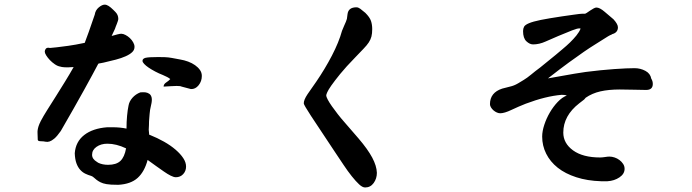

<svg xmlns="http://www.w3.org/2000/svg" viewBox="-20 -702 3040 844"><path d="M797.9 30.3Q797.9 49.8 785.2 63.5Q772.5 77.1 752.9 77.1Q744.1 77.1 730.5 70.3Q716.8 63.5 700.7 52.2Q684.6 41 666 27.8Q647.5 14.6 628.9 1Q615.2 52.7 585 80.1Q554.7 107.4 500 110.4Q463.9 110.4 448.2 107.4Q431.6 104.5 421.4 99.1Q411.1 93.8 404.3 88.4Q397.5 83 392.1 78.1Q386.7 73.2 380.9 71.3Q367.2 67.4 355 61.5Q342.8 55.7 332.5 44.4Q322.3 33.2 315.9 15.6Q309.6 -2 308.6 -28.3Q312.5 -79.1 350.1 -108.4Q387.7 -137.7 451.2 -142.6H476.6Q506.8 -142.6 536.1 -136.7Q536.1 -167 538.6 -192.9Q541 -218.8 544.9 -237.3Q547.9 -255.9 562 -272Q576.2 -288.1 596.7 -295.9Q597.7 -295.9 605 -296.4Q612.3 -296.9 620.1 -295.9Q627.9 -294.9 635.7 -290Q643.6 -285.2 646.5 -273.4Q649.4 -260.7 644 -239.3Q638.7 -217.8 637.7 -201.2Q637.7 -195.3 636.2 -182.6Q634.8 -169.9 634.8 -152.3L633.8 -131.8Q634.8 -115.2 635.7 -111.3Q636.7 -107.4 637.2 -108.4Q637.7 -109.4 637.7 -111.3Q637.7 -113.3 637.7 -109.4Q671.9 -95.7 701.2 -79.1Q730.5 -62.5 752 -43.9Q773.4 -25.4 785.6 -6.8Q797.9 11.7 797.9 30.3ZM435.5 -426.8Q428.7 -424.8 422.9 -424.3Q417 -423.8 412.1 -421.9Q389.6 -378.9 349.1 -305.7Q308.6 -232.4 247.1 -126Q230.5 -102.5 218.8 -92.8Q207 -83 197.8 -80.1Q188.5 -77.1 179.7 -79.1Q170.9 -81.1 160.2 -81.1Q146.5 -81.1 146 -87.4Q145.5 -93.8 145.5 -101.6Q145.5 -109.4 145 -116.2Q144.5 -123 145.5 -130.4Q146.5 -137.7 149.4 -147Q152.3 -156.2 159.2 -169.9Q169.9 -190.4 187.5 -218.3Q205.1 -246.1 225.1 -277.8Q245.1 -309.6 265.6 -342.8Q286.1 -376 303.7 -407.2Q277.3 -405.3 263.7 -406.2Q250 -407.2 245.1 -409.2Q233.4 -411.1 221.2 -419.4Q209 -427.7 199.2 -438Q189.5 -448.2 183.1 -458.5Q176.8 -468.8 176.8 -474.6Q176.8 -481.4 180.7 -486.8Q184.6 -492.2 192.4 -492.2Q194.3 -492.2 195.8 -491.7Q197.3 -491.2 200.2 -491.2L229.5 -494.1Q247.1 -496.1 279.3 -500.5Q311.5 -504.9 352.5 -513.7L370.1 -561.5L396.5 -637.7Q399.4 -657.2 414.1 -669.4Q428.7 -681.6 440.4 -681.6Q448.2 -681.6 457.5 -675.8Q466.8 -669.9 477.5 -659.2L487.3 -649.4Q500 -636.7 500 -619.1Q500 -615.2 498 -609.4Q496.1 -603.5 493.7 -597.2Q491.2 -590.8 488.8 -585Q486.3 -579.1 485.4 -575.2L470.7 -543.9Q484.4 -547.9 496.1 -550.8Q507.8 -553.7 512.7 -553.7Q521.5 -553.7 531.7 -548.3Q542 -543 550.8 -534.7Q559.6 -526.4 565.4 -516.1Q571.3 -505.9 571.3 -496.1Q571.3 -482.4 561 -472.7Q550.8 -462.9 532.2 -454.6Q513.7 -446.3 489.3 -439.9Q464.8 -433.6 435.5 -426.8ZM867.2 -368.2Q867.2 -344.7 853 -327.1Q838.9 -309.6 819.3 -310.5L778.3 -321.3Q773.4 -324.2 756.8 -324.2Q746.1 -324.2 732.4 -323.2Q718.8 -322.3 699.2 -321.3Q699.2 -332 710.4 -339.4Q721.7 -346.7 728.5 -354.5Q717.8 -363.3 696.3 -372.1Q678.7 -378.9 662.1 -387.7Q645.5 -396.5 633.3 -404.8Q621.1 -413.1 613.8 -420.9Q606.4 -428.7 606.4 -434.6Q606.4 -444.3 619.6 -447.8Q632.8 -451.2 675.8 -451.2Q689.5 -451.2 704.6 -450.7Q719.7 -450.2 735.4 -447.3L772.5 -440.4Q790 -437.5 807.1 -431.2Q824.2 -424.8 837.4 -415.5Q850.6 -406.2 858.9 -394.5Q867.2 -382.8 867.2 -368.2ZM534.2 -49.8Q491.2 -70.3 452.1 -70.3Q423.8 -70.3 404.3 -56.6Q384.8 -43 384.8 -21.5Q384.8 -2.9 406.2 9.8L412.1 13.7Q430.7 22.5 455.1 22.5Q491.2 22.5 509.3 5.4Q527.3 -11.7 534.2 -49.8Z M1636.7 57.6Q1636.7 83 1622.6 102.5Q1608.4 122.1 1585 122.1Q1573.2 122.1 1558.6 108.4Q1543.9 94.7 1526.4 72.8Q1508.8 50.8 1489.7 22Q1470.7 -6.8 1450.2 -37.1Q1378.9 -143.6 1347.2 -192.4Q1315.4 -241.2 1315.4 -247.1Q1314.5 -261.7 1332 -288.1Q1349.6 -314.5 1370.1 -342.8Q1408.2 -398.4 1439 -457.5Q1469.7 -516.6 1483.4 -566.4L1493.2 -589.8Q1497.1 -598.6 1500.5 -606.4Q1503.9 -614.3 1504.9 -619.1L1507.8 -640.6Q1511.7 -669.9 1546.9 -669.9Q1554.7 -669.9 1563.5 -663.6Q1572.3 -657.2 1585.9 -645.5Q1605.5 -626 1610.8 -609.9Q1616.2 -593.8 1616.2 -574.2Q1616.2 -554.7 1612.8 -541.5Q1609.4 -528.3 1601.1 -515.6Q1592.8 -502.9 1578.1 -487.8Q1563.5 -472.7 1542 -450.2Q1500 -407.2 1475.1 -376.5Q1450.2 -345.7 1436.5 -326.2Q1422.9 -306.6 1418.5 -296.4Q1414.1 -286.1 1414.1 -283.2Q1414.1 -276.4 1420.9 -263.7Q1427.7 -251 1439 -234.9Q1450.2 -218.8 1464.4 -200.7Q1478.5 -182.6 1493.2 -166L1555.7 -93.8Q1596.7 -45.9 1616.2 -9.3Q1635.7 27.3 1636.7 57.6Z M2842.8 -356.4Q2849.6 -345.7 2849.6 -333Q2849.6 -306.6 2820.3 -306.6Q2800.8 -306.6 2768.1 -307.6Q2735.4 -308.6 2704.1 -308.6Q2655.3 -308.6 2619.1 -300.3Q2583 -292 2554.7 -272.5L2547.9 -264.6L2526.4 -248Q2456.1 -193.4 2456.1 -119.1Q2456.1 -72.3 2499 -41Q2542 -9.8 2618.2 -9.8Q2627 -9.8 2639.2 -11.7Q2651.4 -13.7 2659.2 -13.7Q2669.9 -13.7 2681.6 -9.8Q2693.4 -5.9 2703.1 1.5Q2712.9 8.8 2719.2 18.6Q2725.6 28.3 2725.6 40Q2725.6 62.5 2703.1 77.6Q2680.7 92.8 2650.4 94.7H2622.1Q2561.5 92.8 2513.2 77.1Q2464.8 61.5 2431.6 35.2Q2398.4 8.8 2380.9 -26.4Q2363.3 -61.5 2363.3 -101.6Q2363.3 -125 2372.6 -153.3Q2381.8 -181.6 2397 -207.5Q2412.1 -233.4 2431.6 -253.9Q2451.2 -274.4 2471.7 -282.2Q2463.9 -285.2 2449.2 -285.2Q2378.9 -279.3 2291 -246.1Q2258.8 -233.4 2228 -218.8Q2197.3 -204.1 2178.7 -204.1Q2171.9 -204.1 2164.1 -207.5Q2156.2 -210.9 2149.4 -216.8Q2142.6 -222.7 2138.2 -230Q2133.8 -237.3 2133.8 -244.1Q2133.8 -294.9 2187.5 -312.5L2221.7 -321.3Q2230.5 -323.2 2239.3 -326.7Q2248 -330.1 2257.8 -335.9L2282.2 -350.6Q2296.9 -359.4 2314.5 -374Q2332 -388.7 2354.5 -405.3L2422.9 -460.9Q2436.5 -472.7 2453.1 -486.3Q2469.7 -500 2485.4 -515.1Q2501 -530.3 2513.7 -545.9Q2526.4 -561.5 2532.2 -576.2Q2531.2 -577.1 2527.3 -577.1Q2519.5 -578.1 2494.6 -568.4Q2469.7 -558.6 2434.6 -543.9Q2406.2 -532.2 2378.4 -519.5Q2350.6 -506.8 2323.2 -506.8Q2308.6 -506.8 2293.9 -520.5Q2279.3 -534.2 2279.3 -565.4Q2279.3 -576.2 2283.7 -584.5Q2288.1 -592.8 2305.7 -600.1Q2323.2 -607.4 2356.9 -614.3Q2390.6 -621.1 2449.2 -629.9Q2483.4 -634.8 2500.5 -637.2Q2517.6 -639.6 2525.9 -640.6Q2534.2 -641.6 2538.6 -641.6Q2543 -641.6 2550.8 -641.6Q2553.7 -641.6 2560.1 -646Q2566.4 -650.4 2573.7 -655.3Q2581.1 -660.2 2588.9 -664.6Q2596.7 -668.9 2601.6 -668.9Q2616.2 -668.9 2637.7 -650.4L2676.8 -617.2Q2696.3 -595.7 2696.3 -582Q2696.3 -558.6 2670.9 -551.8L2668 -549.8Q2662.1 -547.9 2652.3 -542Q2642.6 -536.1 2628.9 -527.3Q2612.3 -516.6 2593.3 -504.9Q2574.2 -493.2 2546.4 -474.1Q2518.6 -455.1 2480.5 -427.2Q2442.4 -399.4 2388.7 -357.4Q2418.9 -362.3 2460.4 -370.1Q2502 -377.9 2554.7 -385.7Q2586.9 -389.6 2619.1 -393.1Q2651.4 -396.5 2680.2 -398.4Q2709 -400.4 2731.9 -401.4Q2754.9 -402.3 2769.5 -402.3Q2794.9 -402.3 2816.9 -390.6Q2838.9 -378.9 2842.8 -356.4Z"/></svg>

Font: JasonHandwriting1
Style: Regular
Weight: 400
Version: Version 1.48.20